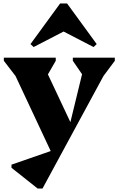

<svg xmlns="http://www.w3.org/2000/svg" viewBox="-20 -831 681 1102"><path d="M639 -482 574 -395 224 251H196L46 132V114L271 36L69 -395L2 -482V-500H300V-482L255 -404L384 -130L451 -405L398 -482V-500H639ZM173 -561 155 -578 325 -811H365L535 -578L517 -561L345 -650Z"/></svg>

Font: Platypi ExtraBold
Style: Regular
Weight: 800
Designer: David Sargent
Foundry: Bolt Cutter Type
Version: Version 1.200; ttfautohint (v1.8.4.7-5d5b)